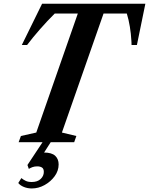

<svg xmlns="http://www.w3.org/2000/svg" viewBox="-20 -782 820 1056"><path d="M82.5 0 95 -34 179.5 -53 408 -707.5H281Q240 -667 199.8 -621Q159.5 -575 129 -534.5H100L211.5 -761.5H779.5L733 -534.5H703.5Q703.5 -541 703.2 -547.5Q703 -554 702.5 -559.5Q700.5 -596.5 694.2 -635Q688 -673.5 677.5 -707.5H549.5L320.5 -53L400 -34L388 0ZM155 254.5Q131.5 254.5 111.2 246.2Q91 238 80.5 224.5L97.5 197.5Q108.5 206.5 121.5 212.8Q134.5 219 154.5 219Q186 219 203.5 202.5Q221 186 221 163.5Q221 146 211 139.5Q201 133 184.5 133Q170.5 133 159.2 137Q148 141 138.5 147L131 125.5L225 -16.5H269.5L222.5 57Q264.5 57 283.5 74.8Q302.5 92.5 302.5 122.5Q302.5 157 280.8 187Q259 217 225.2 235.8Q191.5 254.5 155 254.5Z"/></svg>

Font: Libre Caslon Condensed
Style: Italic
Weight: 400
Italic angle: -22.583°
Designer: Pablo Impallari, Rodrigo Fuenzalida, Katja Schimmel, Ertekin Erdin
Foundry: Pablo Impallari, Rodrigo Fuenzalida
Version: Version 2.000;gftools[0.9.33]